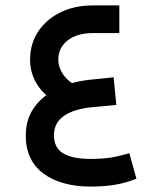

<svg xmlns="http://www.w3.org/2000/svg" viewBox="-20 -681 568 708"><path d="M420 -661V-559H322Q264 -559 229.5 -532Q195 -505 195 -461Q195 -439 206 -418Q217 -397 236 -381.5Q255 -366 279 -359L247 -291Q206 -293 170 -316Q134 -339 112.5 -377Q91 -415 91 -461Q91 -520 121 -565Q151 -610 203 -635.5Q255 -661 322 -661ZM399 -396 409 -294 322 -286Q255 -280 217 -254.5Q179 -229 179 -182Q179 -136 213 -115.5Q247 -95 314 -95Q358 -95 389 -100Q420 -105 457 -116L483 -22Q446 -7 406 0Q366 7 314 7Q259 7 215 -5.5Q171 -18 139.5 -41.5Q108 -65 91.5 -100Q75 -135 75 -180Q75 -242 106.5 -285.5Q138 -329 191.5 -354.5Q245 -380 312 -387Z"/></svg>

Font: Lexend Medium
Style: Regular
Weight: 500
Designer: Bonnie Shaver-Troup, Thomas Jockin
Foundry: Lexend
Version: Version 1.005